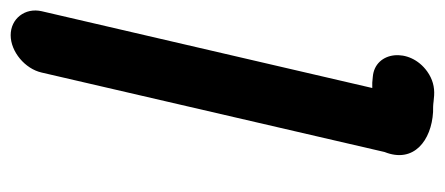

<svg xmlns="http://www.w3.org/2000/svg" viewBox="-257 -502 834 360"><g transform="rotate(-90 160.0 -322.0)"><path d="M204 -661 55 -18C33 37 77 70 130 73C137 73 143 73 150 74L161 75C177 76 192 72 206 62C252 29 244 -36 196 -40L185 -41H175L319 -661C326 -692 305 -719 274 -719C243 -719 211 -692 204 -661Z"/></g></svg>

Font: Electronic
Style: UltHvIt
Weight: 900
Version: Version 1.011